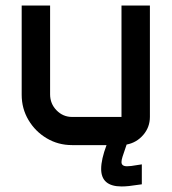

<svg xmlns="http://www.w3.org/2000/svg" viewBox="-20 -526 622 696"><path d="M346.7 86.4Q346.7 51.8 366.2 0H241.2Q190.9 0 149.4 -24.7Q107.9 -49.3 83.3 -90.8Q58.6 -132.3 58.6 -182.6V-505.9H161.6V-184.1Q161.6 -149.9 185.1 -126Q208.5 -102.1 241.2 -102.1H420.4V-505.9H523.4V-102.5Q523.4 -64.9 499.3 -36.9Q475.1 -8.8 439 -2Q427.7 30.3 424.1 42.2Q420.4 54.2 420.4 61.5Q420.4 76.7 440.4 76.7Q446.8 76.7 455.6 75.7Q464.4 74.7 494.1 69.8V142.1Q461.9 147 447.5 148.4Q433.1 149.9 420.9 149.9Q346.7 149.9 346.7 86.4Z"/></svg>

Font: Anta
Style: Regular
Weight: 400
Designer: Sergej Lebedev
Foundry: Sergej Lebedev
Version: Version 1.000; ttfautohint (v1.8.4.7-5d5b)